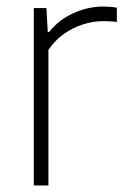

<svg xmlns="http://www.w3.org/2000/svg" viewBox="-20 -565 382 585"><path d="M83 0V-540.5H121.5L125.5 -467.5H129.5Q159.5 -505 203.8 -525Q248 -545 294 -545Q306 -545 316 -544.2Q326 -543.5 336 -541.5V-498Q325.5 -499.5 315.2 -500Q305 -500.5 292.5 -500.5Q264.5 -500.5 233.8 -491Q203 -481.5 175.2 -462Q147.5 -442.5 127.5 -413V0Z"/></svg>

Font: Encode Sans Condensed Thin ExtraLight
Style: Regular
Weight: 250
Version: Version 3.002